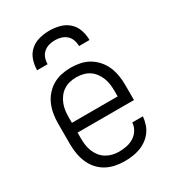

<svg xmlns="http://www.w3.org/2000/svg" viewBox="-181 -842 862 952"><g transform="rotate(-30 250.0 -366.0)"><path d="M251 8Q225 8 198 2.5Q171 -3 147.5 -16Q124 -29 106 -49.5Q88 -70 77.5 -95Q67 -120 62.5 -146.5Q58 -173 58 -200V-320Q58 -347 62.5 -373.5Q67 -400 77.5 -424.5Q88 -449 106 -469.5Q124 -490 147 -503.5Q170 -517 196.5 -522.5Q223 -528 250 -528Q277 -528 303.5 -522.5Q330 -517 353 -503.5Q376 -490 394 -469.5Q412 -449 422.5 -424.5Q433 -400 437.5 -373.5Q442 -347 442 -320V-232H119V-200Q119 -181 121.5 -162Q124 -143 131 -125Q138 -107 150 -91.5Q162 -76 178.5 -66Q195 -56 213.5 -51.5Q232 -47 251 -47Q273 -47 295 -51.5Q317 -56 335.5 -67.5Q354 -79 366 -98.5Q378 -118 379 -140H440Q438 -118 431 -96.5Q424 -75 410.5 -57Q397 -39 378.5 -26Q360 -13 339 -5.5Q318 2 296 5Q274 8 251 8ZM119 -288H381V-320Q381 -339 378.5 -358Q376 -377 369 -394.5Q362 -412 350.5 -427.5Q339 -443 323 -453.5Q307 -464 288 -468.5Q269 -473 250 -473Q231 -473 212 -468.5Q193 -464 177 -453.5Q161 -443 149.5 -427.5Q138 -412 131 -394.5Q124 -377 121.5 -358Q119 -339 119 -320ZM100 -600Q100 -629 109.5 -657.5Q119 -686 141 -705.5Q163 -725 192 -732.5Q221 -740 250 -740Q279 -740 308 -732.5Q337 -725 359 -705.5Q381 -686 390.5 -657.5Q400 -629 400 -600H340Q340 -618 334 -635Q328 -652 315 -663.5Q302 -675 285 -680Q268 -685 250 -685Q232 -685 215 -680Q198 -675 185 -663.5Q172 -652 166 -635Q160 -618 160 -600Z"/></g></svg>

Font: Iosevka Curly Light
Style: Regular
Weight: 300
Monospace: yes
Designer: Belleve Invis
Foundry: Belleve Invis
Version: Version 22.1.2; ttfautohint (v1.8.4)